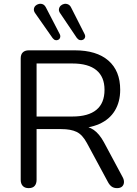

<svg xmlns="http://www.w3.org/2000/svg" viewBox="-20 -965 709 992"><path d="M128 7Q108 7 97.5 -4.5Q87 -16 87 -36V-663Q87 -684 98 -694.5Q109 -705 129 -705H366Q479 -705 540 -652Q601 -599 601 -501Q601 -439 573.5 -393.5Q546 -348 493 -324.5Q440 -301 366 -301L376 -314H396Q435 -314 464 -294Q493 -274 517 -230L613 -51Q621 -37 620.5 -23.5Q620 -10 611 -1.5Q602 7 585 7Q568 7 557 -1Q546 -9 538 -24L429 -226Q406 -269 376 -283.5Q346 -298 297 -298H169V-36Q169 -16 159 -4.5Q149 7 128 7ZM169 -363H354Q436 -363 478 -397.5Q520 -432 520 -501Q520 -568 478 -602.5Q436 -637 354 -637H169ZM377 -769 292 -895Q283 -907 284.5 -917.5Q286 -928 293 -935Q300 -942 310.5 -944.5Q321 -947 331.5 -942.5Q342 -938 348 -925L417 -789Q422 -779 419 -771Q416 -763 408.5 -759.5Q401 -756 392.5 -758Q384 -760 377 -769ZM252 -768 163 -895Q154 -907 155 -917.5Q156 -928 163 -935Q170 -942 180.5 -944.5Q191 -947 201 -943Q211 -939 218 -925L288 -790Q293 -781 291 -772.5Q289 -764 282 -760Q275 -756 267 -757.5Q259 -759 252 -768Z"/></svg>

Font: Nunito ExtraLight
Style: Regular
Weight: 400
Version: Version 3.602